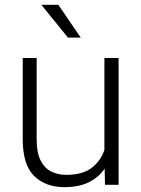

<svg xmlns="http://www.w3.org/2000/svg" viewBox="-20 -770 589 800"><path d="M417.5 0 416 -67.4Q391.6 -31.2 350.1 -10.7Q308.6 9.8 248 9.8Q170.4 9.8 122.6 -36.4Q74.7 -82.5 74.7 -190.4V-528.3H132.8V-189.5Q132.8 -133.3 149.4 -101.1Q166 -68.8 193.8 -55.2Q221.7 -41.5 254.9 -41.5Q324.7 -41.5 362.5 -71Q400.4 -100.6 415 -145.5V-528.3H474.1V0ZM223.1 -750 316.4 -613.3H263.2L152.3 -750Z"/></svg>

Font: Vazirmatn RD UI FD ExtraLight
Style: Regular
Weight: 200
Designer: Saber Rastikerdar
Foundry: Saber Rastikerdar
Version: Version 33.003